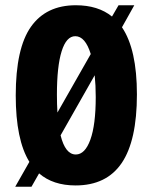

<svg xmlns="http://www.w3.org/2000/svg" viewBox="-20 -696 580 732"><path d="M38 16 92 -79Q40 -163 40 -332Q40 -512 98 -594Q156 -676 269 -676Q354 -676 407 -633L432 -676H492L445 -592Q502 -508 502 -336Q502 -160 444 -74.5Q386 11 268 11Q182 11 129 -35L100 16ZM197 -335Q197 -298 199 -267L326 -490Q305 -558 267 -558Q233 -558 215 -500.5Q197 -443 197 -335ZM269 -107Q304 -107 324.5 -163.5Q345 -220 345 -326Q345 -371 341 -409L211 -180Q229 -107 269 -107Z"/></svg>

Font: Bricolage Grotesque 12pt Condensed ExtraBold
Style: Regular
Weight: 800
Width: 3
Designer: Mathieu Triay
Foundry: Atelier Triay
Version: Version 1.001; ttfautohint (v1.8.4.7-5d5b);gftools[0.9.33.de